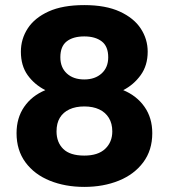

<svg xmlns="http://www.w3.org/2000/svg" viewBox="-20 -727 662 754"><path d="M158 -373Q115 -395 88.5 -432Q62 -469 62 -524Q62 -574 89 -615.5Q116 -657 171 -682Q226 -707 311 -707Q395 -707 450.5 -681.5Q506 -656 533 -614.5Q560 -573 560 -524Q560 -470 532.5 -432Q505 -394 464 -373Q517 -351 547.5 -307.5Q578 -264 578 -204Q578 -137 542.5 -89.5Q507 -42 446.5 -17.5Q386 7 311 7Q236 7 175.5 -17.5Q115 -42 80 -89.5Q45 -137 45 -204Q45 -264 75 -307.5Q105 -351 158 -373ZM405 -502Q405 -545 379.5 -564.5Q354 -584 311 -584Q267 -584 242 -564.5Q217 -545 217 -502Q217 -462 242.5 -438.5Q268 -415 311 -415Q353 -415 379 -438.5Q405 -462 405 -502ZM311 -309Q277 -309 252.5 -297.5Q228 -286 215 -264.5Q202 -243 202 -211Q202 -168 228.5 -142Q255 -116 311 -116Q365 -116 393 -142.5Q421 -169 421 -211Q421 -242 407.5 -264Q394 -286 369.5 -297.5Q345 -309 311 -309Z"/></svg>

Font: Albert Sans ExtraBold
Style: Regular
Weight: 800
Designer: Andreas Rasmussen
Foundry: a.Foundry
Version: Version 1.025